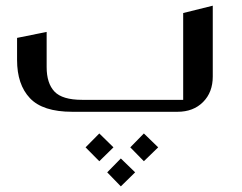

<svg xmlns="http://www.w3.org/2000/svg" viewBox="-20 -393 850 675"><path d="M728 -373V-124Q728 -68.4 693.8 -34.2Q659.7 0 604 0H233.9Q130.4 0 85.2 -47.9Q40 -95.7 40 -182.1V-259.8L144 -280.8V-157.2Q144 -100.1 171.6 -71Q199.2 -42 269 -42H624V-347.2ZM378.9 125 329.1 173.8 280.8 125 329.1 76.2ZM536.1 125 485.8 173.8 438 125 485.8 76.2ZM455.1 212.9 404.8 262.2 356.9 212.9 404.8 164.1Z"/></svg>

Font: Wesal
Style: Regular
Weight: 400
Designer: Ahmed zaza
Foundry: Ahmed zaza
Version: Version 2.01